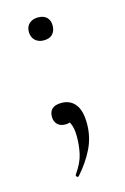

<svg xmlns="http://www.w3.org/2000/svg" viewBox="-89 -390 400 615"><g transform="rotate(-15 111.0 -83.0)"><path d="M102 -62Q131 -62 147.5 -41Q164 -20 164 23Q164 67 145.5 105Q127 143 95 179Q91 182 88 178.5Q85 175 87 172Q110 139 116 111.5Q122 84 122 54Q122 25 113 8Q104 -9 93 -20L131 -27Q132 -10 122 -1Q112 8 97 8Q80 8 70.5 -1.5Q61 -11 61 -27Q61 -44 71 -53Q81 -62 102 -62ZM100 -270Q82 -270 71 -280.5Q60 -291 60 -309Q60 -326 71 -336Q82 -346 100 -346Q119 -346 129 -336Q139 -326 139 -309Q139 -291 129 -280.5Q119 -270 100 -270Z"/></g></svg>

Font: Cormorant Infant Light Light
Style: Regular
Weight: 300
Version: Version 4.001